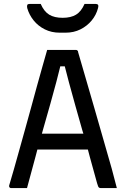

<svg xmlns="http://www.w3.org/2000/svg" viewBox="-20 -961 640 981"><path d="M118 0H37Q33 0 30.5 -2Q28 -4 27 -7Q26 -10 27 -14Q38 -50 51 -96Q64 -142 78.5 -194Q93 -246 108.5 -301.5Q124 -357 139 -412Q154 -467 168.5 -520Q183 -573 196.5 -620Q210 -667 221 -706H367Q371 -706 373.5 -704.5Q376 -703 377.5 -701Q379 -699 379 -695Q399 -626 420 -554Q441 -482 462.5 -407.5Q484 -333 506 -256Q528 -179 551 -99Q557 -74 564 -49.5Q571 -25 577 0H497Q491 0 487.5 -1.5Q484 -3 481.5 -8.5Q479 -14 476 -25Q458 -90 439 -159Q434 -178 429 -197H171Q166 -178 161 -159Q140 -83 118 0ZM406 -278Q403 -286 401 -294Q382 -360 364.5 -423Q347 -486 332 -541Q320 -585 311 -622H288Q279 -585 268 -543Q254 -492 237.5 -431.5Q221 -371 201 -303Q198 -291 194 -278ZM412 -941H468Q478 -941 481 -936Q484 -931 481 -920Q472 -885 448.5 -856.5Q425 -828 391 -811Q357 -794 315 -794H285Q243 -794 209 -811Q175 -828 152 -856.5Q129 -885 119 -920Q117 -931 119.5 -936Q122 -941 132 -941H188Q205 -902 231.5 -886Q258 -870 300 -870Q342 -870 368.5 -886Q395 -902 412 -941Z"/></svg>

Font: Code D OnePiece
Style: Regular
Weight: 400
Version: Version 1.085; ttfautohint (v1.8.4.7-5d5b);Nerd Fonts 3.0.2